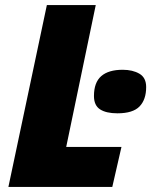

<svg xmlns="http://www.w3.org/2000/svg" viewBox="-20 -734 594 754"><path d="M164 -714H356L240 -157H457L421 0H13ZM349 -357Q349 -410 377.5 -435Q406 -460 462 -460Q501 -460 527.5 -444.5Q554 -429 554 -392Q554 -343 528 -316Q502 -289 441 -289Q397 -289 373 -304.5Q349 -320 349 -357Z"/></svg>

Font: Noto Sans Display Black
Style: Italic
Weight: 900
Italic angle: -12°
Designer: Monotype Design team
Foundry: Monotype Imaging Inc.
Version: Version 1.000